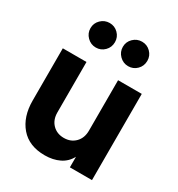

<svg xmlns="http://www.w3.org/2000/svg" viewBox="-189 -918 977 1053"><g transform="rotate(30 299.5 -391.5)"><path d="M251 12Q303 12 343 -7.5Q383 -27 404 -67V0H544V-546H394V-227Q394 -180 366 -151.5Q338 -123 294 -123Q250 -123 222 -151.5Q194 -180 194 -227V-546H44V-215Q44 -113 97.5 -50.5Q151 12 251 12ZM198 -640Q230 -640 252.5 -662.5Q275 -685 275 -718Q275 -750 252.5 -772.5Q230 -795 198 -795Q166 -795 143 -772.5Q120 -750 120 -718Q120 -686 143 -663Q166 -640 198 -640ZM403 -640Q435 -640 457.5 -662.5Q480 -685 480 -718Q480 -750 457.5 -772.5Q435 -795 403 -795Q371 -795 348 -772.5Q325 -750 325 -718Q325 -686 348 -663Q371 -640 403 -640Z"/></g></svg>

Font: Plus Jakarta Sans ExtraBold
Style: Regular
Weight: 800
Designer: Gumpita Rahayu
Foundry: Tokotype
Version: Version 2.004; ttfautohint (v1.8.3)